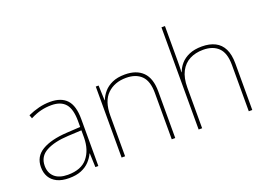

<svg xmlns="http://www.w3.org/2000/svg" viewBox="-107 -1046 1872 1342"><g transform="rotate(-20 828.5 -375.0)"><path d="M264 -537Q346 -537 387 -492.5Q428 -448 428 -350V0H406L402 -103H400Q386 -73 361.5 -47Q337 -21 299.5 -5.5Q262 10 208 10Q155 10 119.5 -7.5Q84 -25 66 -56Q48 -87 48 -129Q48 -208 114.5 -247.5Q181 -287 299 -294L402 -300V-343Q402 -433 368 -472.5Q334 -512 264 -512Q224 -512 186.5 -503Q149 -494 106 -472L97 -498Q137 -516 178.5 -526.5Q220 -537 264 -537ZM301 -270Q199 -265 137.5 -232Q76 -199 76 -129Q76 -76 110 -45.5Q144 -15 208 -15Q308 -15 354.5 -72Q401 -129 402 -220V-275Z M820 -538Q906 -538 953 -491Q1000 -444 1000 -346V0H974V-345Q974 -433 933.5 -473Q893 -513 820 -513Q734 -513 680.5 -461.5Q627 -410 627 -302V0H601V-528H622L626 -417H628Q640 -448 663.5 -475.5Q687 -503 725.5 -520.5Q764 -538 820 -538Z M1200 -496Q1200 -474 1199.5 -456.5Q1199 -439 1198 -417H1200Q1211 -449 1235 -476.5Q1259 -504 1298 -521Q1337 -538 1393 -538Q1450 -538 1490.5 -517.5Q1531 -497 1552 -454.5Q1573 -412 1573 -346V0H1547V-345Q1547 -433 1506.5 -473Q1466 -513 1393 -513Q1336 -513 1292.5 -490.5Q1249 -468 1224.5 -421Q1200 -374 1200 -302V0H1174V-760H1200Z"/></g></svg>

Font: Noto Sans Thai Thin
Style: Regular
Weight: 250
Designer: Monotype Design Team
Foundry: Monotype Imaging Inc.
Version: Version 2.001